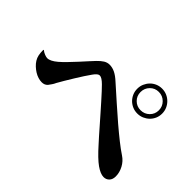

<svg xmlns="http://www.w3.org/2000/svg" viewBox="-119 -998 1237 1237"><g transform="rotate(45 500.0 -379.0)"><path d="M189 -194Q173 -194 155.5 -199.5Q138 -205 122 -215Q106 -225 91.5 -238.5Q77 -252 67 -268Q57 -284 53 -303Q49 -322 49 -349L52 -351Q66 -340 81 -334.5Q96 -329 105 -329Q132 -329 171 -362Q191 -379 216 -405Q241 -431 265 -457Q289 -483 309 -505.5Q329 -528 340 -539Q361 -561 379.5 -572.5Q398 -584 419 -584Q445 -584 470 -571.5Q495 -559 523 -533Q577 -485 628 -439.5Q679 -394 727 -353Q774 -313 815 -280.5Q856 -248 888 -227Q920 -206 938 -172Q956 -138 956 -103Q956 -75 941 -59.5Q926 -44 903 -44Q874 -44 833.5 -72.5Q793 -101 731 -171Q716 -187 694.5 -211.5Q673 -236 648.5 -264Q624 -292 597.5 -322Q571 -352 547.5 -378.5Q524 -405 504.5 -426Q485 -447 473 -459Q442 -490 423 -490Q406 -490 384 -458Q372 -442 355 -415.5Q338 -389 320 -360Q302 -331 285.5 -303Q269 -275 259 -257Q253 -243 245 -232Q237 -220 230 -211Q215 -194 189 -194ZM851 -600Q851 -635 826.5 -659.5Q802 -684 767 -684Q732 -684 708 -659.5Q684 -635 684 -600Q684 -565 708 -541Q732 -517 767 -517Q802 -517 826.5 -541Q851 -565 851 -600ZM881 -600Q881 -576 872 -555.5Q863 -535 847.5 -520Q832 -505 811.5 -496Q791 -487 767 -487Q743 -487 722.5 -496Q702 -505 687 -520Q672 -535 663 -555.5Q654 -576 654 -600Q654 -624 663 -644.5Q672 -665 687 -680.5Q702 -696 722.5 -705Q743 -714 767 -714Q791 -714 811.5 -705Q832 -696 847.5 -680.5Q863 -665 872 -644.5Q881 -624 881 -600Z"/></g></svg>

Font: XinYuGongZhangJiaSongA
Style: Regular
Weight: 900
Designer: XinYuGong
Foundry: Adobe Systems Incorporated
Version: Version 1.00